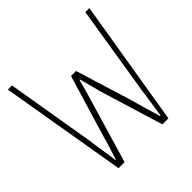

<svg xmlns="http://www.w3.org/2000/svg" viewBox="-174 -805 948 948"><g transform="rotate(-45 300.0 -330.5)"><path d="M127 0 15 -661H44L122 -196Q127 -156 133.5 -117Q140 -78 145 -38H147Q160 -78 172 -117Q184 -156 195 -196L283 -488H318L408 -196Q419 -156 430.5 -116.5Q442 -77 454 -38H458Q463 -77 469.5 -116.5Q476 -156 481 -196L556 -661H584L475 0H433L332 -331Q324 -360 317 -388Q310 -416 302 -445H299Q291 -416 283.5 -388Q276 -360 267 -331L169 0Z"/></g></svg>

Font: Source Code Pro ExtraLight
Style: Regular
Weight: 200
Monospace: yes
Designer: Paul D. Hunt, Teo Tuominen
Foundry: Adobe Systems Incorporated
Version: Version 2.030;PS 1.000;hotconv 16.6.51;makeotf.lib2.5.65220